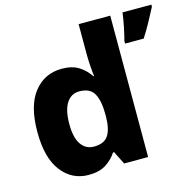

<svg xmlns="http://www.w3.org/2000/svg" viewBox="-111 -873 1009 997"><g transform="rotate(-15 394.0 -375.0)"><path d="M246 10Q157 10 101 -62Q45 -134 45 -274Q45 -415 102 -487Q159 -559 252 -559Q308 -559 343.5 -536Q379 -513 401 -479H405Q402 -498 399.5 -532.5Q397 -567 397 -598V-760H567V0H438L403 -70H397Q376 -37 340 -13.5Q304 10 246 10ZM310 -125Q364 -125 386.5 -157.5Q409 -190 410 -257V-272Q410 -345 388.5 -383.5Q367 -422 309 -422Q266 -422 241 -384Q216 -346 216 -271Q216 -197 241.5 -161Q267 -125 310 -125ZM788 -749Q770 -715 750.5 -678.5Q731 -642 704 -600H604V-614Q612 -643 620.5 -685.5Q629 -728 633 -760H788Z"/></g></svg>

Font: Noto Sans Canadian Aboriginal ExtraBold
Style: Regular
Weight: 800
Designer: Monotype Design Team, Typotheque's Kevin King
Foundry: Monotype Imaging Inc.
Version: Version 2.004; ttfautohint (v1.8.4.7-5d5b)